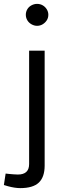

<svg xmlns="http://www.w3.org/2000/svg" viewBox="-69 -760 330 989"><path d="M35 209Q22 209 5.5 206.5Q-11 204 -29 199L-49 193L-40 134L-22 136Q-11 137 1.5 138Q14 139 23 139Q52 139 66.5 125.5Q81 112 81 85V-499H161V93Q161 152 131 180.5Q101 209 35 209ZM122 -627Q107 -627 93 -635Q79 -643 71.5 -656Q64 -669 64 -684Q64 -699 71.5 -712Q79 -725 93 -732.5Q107 -740 122 -740Q138 -740 151 -732.5Q164 -725 172 -712Q180 -699 180 -684Q180 -668 172 -655.5Q164 -643 151 -635Q138 -627 122 -627Z"/></svg>

Font: REM Light
Style: Regular
Weight: 300
Designer: Octavio Pardo
Foundry: Ashler Design
Version: Version 1.005;gftools[0.9.28]